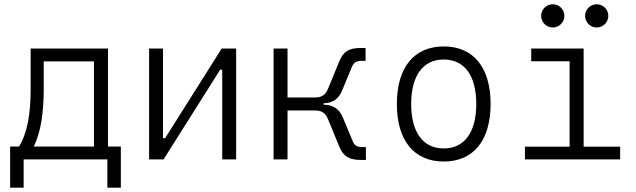

<svg xmlns="http://www.w3.org/2000/svg" viewBox="-20 -744 2970 896"><path d="M27.3 131.8H90.3V0H481V131.8H543.9V-60.1H483.9V-517.6H123V-329.1C123 -210.4 107.4 -123 68.8 -60.1H27.3ZM418.5 -60.1H137.7C170.9 -128.9 184.1 -218.3 184.1 -332.5V-457.5H418.5Z M675.8 0H743.2L1007.3 -418.5H1017.1V0H1082V-517.6H1014.6L750.5 -99.1H740.7V-517.6H675.8Z M1256.8 0H1321.8V-228.5H1450.7C1482.9 -228.5 1500 -214.8 1511.7 -185.5L1563.5 -59.6C1582.5 -13.2 1610.8 2.4 1664.1 2.4H1687.5V-57.6H1669.9C1647.5 -57.6 1634.3 -64.9 1626.5 -84L1579.6 -196.8C1563 -235.8 1533.7 -255.4 1490.7 -255.4H1490.2V-262.2C1532.2 -262.7 1560.1 -282.2 1576.2 -320.8L1623 -433.6C1631.3 -452.6 1644.5 -460 1666.5 -460H1686V-520H1662.6C1608.9 -520 1582.5 -504.4 1563.5 -458L1511.7 -332C1500 -302.7 1482.9 -289.1 1450.7 -289.1H1321.8V-517.6H1256.8Z M2050.8 9.8C2189 9.8 2269.5 -87.9 2269.5 -258.8C2269.5 -429.7 2189 -527.3 2050.8 -527.3C1912.6 -527.3 1832 -429.7 1832 -258.8C1832 -87.9 1912.6 9.8 2050.8 9.8ZM2050.8 -51.3C1954.1 -51.3 1898.9 -126.5 1898.9 -258.8C1898.9 -391.1 1954.1 -466.3 2050.8 -466.3C2147.5 -466.3 2202.6 -391.1 2202.6 -258.8C2202.6 -126.5 2147.5 -51.3 2050.8 -51.3Z M2429.7 0H2874V-59.6H2703.6V-517.6H2459V-458H2638.2V-59.6H2429.7ZM2559.6 -615.7C2589.4 -615.7 2613.8 -640.1 2613.8 -669.9C2613.8 -700.2 2589.4 -724.1 2559.6 -724.1C2529.8 -724.1 2505.4 -700.2 2505.4 -669.9C2505.4 -640.1 2529.8 -615.7 2559.6 -615.7ZM2764.6 -615.7C2794.4 -615.7 2818.8 -640.1 2818.8 -669.9C2818.8 -700.2 2794.4 -724.1 2764.6 -724.1C2734.9 -724.1 2710.4 -700.2 2710.4 -669.9C2710.4 -640.1 2734.9 -615.7 2764.6 -615.7Z"/></svg>

Font: Cascadia Mono Light
Style: Regular
Weight: 300
Monospace: yes
Designer: Aaron Bell
Foundry: Saja Typeworks
Version: Version 2404.023